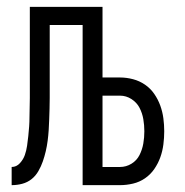

<svg xmlns="http://www.w3.org/2000/svg" viewBox="-20 -540 540 560"><path d="M14 0V-53Q28 -53 38 -64Q48 -75 52.5 -88Q57 -101 59 -115Q61 -129 62.5 -143Q64 -157 65 -171Q66 -185 66 -199Q66 -213 66.5 -226.5Q67 -240 67 -254V-520H279V-314H330Q349 -314 368 -309Q387 -304 403 -293Q419 -282 430 -266Q441 -250 447.5 -232Q454 -214 456.5 -195Q459 -176 459 -157Q459 -138 456.5 -118.5Q454 -99 447.5 -81Q441 -63 430 -47Q419 -31 403 -20Q387 -9 368 -4.5Q349 0 330 0H221V-467H125V-254Q125 -238 124.5 -222.5Q124 -207 123.5 -191.5Q123 -176 122 -160.5Q121 -145 119 -129.5Q117 -114 113.5 -99Q110 -84 105 -69.5Q100 -55 92 -41Q84 -27 72 -17.5Q60 -8 45 -4Q30 0 14 0ZM279 -53H330Q348 -53 363.5 -62.5Q379 -72 387 -88Q395 -104 398 -121.5Q401 -139 401 -157Q401 -175 398 -192.5Q395 -210 387 -225.5Q379 -241 363.5 -251Q348 -261 330 -261H279Z"/></svg>

Font: Iosevka Fixed Light
Style: Regular
Weight: 300
Monospace: yes
Designer: Belleve Invis
Foundry: Belleve Invis
Version: Version 32.3.0